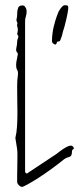

<svg xmlns="http://www.w3.org/2000/svg" viewBox="-20 -720 308 750"><path d="M66 10Q59 9 53.5 3.5Q48 -2 47 -9Q47 -15 47 -31Q47 -47 47.5 -65.5Q48 -84 48 -99.5Q48 -115 48 -121Q48 -129 46.5 -140.5Q45 -152 40 -181Q45 -201 46.5 -226.5Q48 -252 48 -272Q48 -279 48 -289Q48 -299 47.5 -321Q47 -343 47 -385Q47 -406 49.5 -423Q52 -440 47 -447Q43 -454 43 -464.5Q43 -475 45 -484Q47 -493 47 -493Q47 -498 49 -504.5Q51 -511 47 -515Q41 -521 44 -533.5Q47 -546 47 -557Q47 -564 50.5 -571.5Q54 -579 47 -586Q47 -586 49 -596.5Q51 -607 47 -618Q46 -622 47.5 -626Q49 -630 47 -633Q43 -639 45 -647Q47 -655 47 -662Q47 -680 51.5 -690.5Q56 -701 74 -698Q84 -688 84 -676.5Q84 -665 81 -655.5Q78 -646 78 -640V-51Q78 -44 85 -42L201 -119Q230 -142 245.5 -148.5Q261 -155 266 -146Q271 -139 266 -137Q261 -135 261 -126Q261 -109 249.5 -106.5Q238 -104 228 -96Q207 -79 181 -60Q155 -41 130 -25Q105 -9 87.5 0.5Q70 10 66 10ZM201 -551Q199 -543 190.5 -548Q182 -553 183 -563Q184 -592 190 -616.5Q196 -641 202 -657Q208 -673 209 -675Q223 -699 232 -699.5Q241 -700 244 -698Q248 -695 246 -681Q244 -667 240 -649Q236 -631 232 -616.5Q228 -602 226 -597Q224 -587 221.5 -579Q219 -571 216 -564Q213 -557 208 -558Q203 -559 201 -551Z"/></svg>

Font: Sankofa Display
Style: Regular
Weight: 400
Designer: Batsirai Madzonga
Foundry: Batsirai Madzonga
Version: Version 1.000; ttfautohint (v1.8.4.7-5d5b)